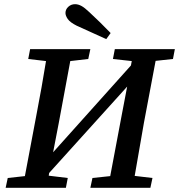

<svg xmlns="http://www.w3.org/2000/svg" viewBox="-20 -898 856 918"><path d="M520 -616 529 -663H816L807 -616L724 -607L668 -310Q657 -247 646 -183.5Q635 -120 624 -57L709 -47L699 0H412L422 -47L507 -56L563 -353L588 -484L215 -71L213 -58L304 -47L295 0H7L17 -47L99 -56L155 -353Q167 -416 178.5 -479.5Q190 -543 200 -606L115 -616L124 -663H412L402 -616L316 -606L261 -310L234 -170L606 -585L610 -606ZM509 -740 488 -711Q453 -727 417.5 -743Q382 -759 347 -775Q315 -791 304 -807Q293 -823 293 -836Q293 -853 306.5 -865.5Q320 -878 339 -878Q354 -878 369.5 -869.5Q385 -861 407 -840Q433 -816 458.5 -791Q484 -766 509 -740Z"/></svg>

Font: Source Serif Pro SemiBold
Style: Italic
Weight: 600
Italic angle: -12°
Designer: Frank Grießhammer
Foundry: Adobe Systems Incorporated
Version: Version 3.001;hotconv 1.0.111;makeotfexe 2.5.65597